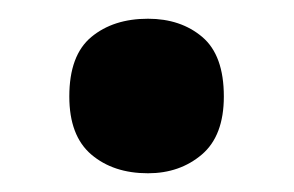

<svg xmlns="http://www.w3.org/2000/svg" viewBox="-20 -455 314 205"><path d="M54 -352Q54 -396 77.5 -415.5Q101 -435 138 -435Q173 -435 196 -415.5Q219 -396 219 -352Q219 -310 195.5 -290Q172 -270 138 -270Q101 -270 77.5 -290Q54 -310 54 -352Z"/></svg>

Font: Noto Sans Arabic SemCond
Style: Bold
Weight: 700
Width: 4
Designer: Monotype Design Team, Nadine Chahine, Nizar Qandah and Khaled Hosny
Foundry: Monotype Imaging Inc.
Version: Version 2.012; ttfautohint (v1.8.4.7-5d5b)